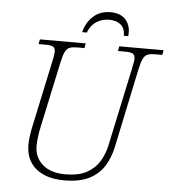

<svg xmlns="http://www.w3.org/2000/svg" viewBox="-59 -942 894 1005"><g transform="rotate(5 387.5 -439.0)"><path d="M315 10Q221 10 167 -34.5Q113 -79 113 -161Q113 -177 116.5 -205Q120 -233 127 -264L200 -606Q208 -640 208 -656Q208 -677 195.5 -683Q183 -689 156 -689H120L125 -714H366L361 -689H323Q299 -689 284 -683.5Q269 -678 260 -660Q251 -642 243 -605L170 -264Q162 -229 159 -201Q156 -173 156 -158Q156 -97 199 -59.5Q242 -22 318 -22Q388 -22 431 -45.5Q474 -69 497 -107Q520 -145 530 -189L619 -606Q622 -622 624.5 -635Q627 -648 627 -656Q627 -677 614 -683Q601 -689 575 -689H537L542 -714H775L770 -689H733Q709 -689 694 -683.5Q679 -678 670 -660Q661 -642 653 -605L565 -188Q553 -130 524.5 -85Q496 -40 445.5 -15Q395 10 315 10ZM342 -771Q354 -821 390 -854.5Q426 -888 481 -888Q536 -888 563 -855.5Q590 -823 584 -771H561Q561 -811 538 -829.5Q515 -848 478 -848Q441 -848 411.5 -829.5Q382 -811 366 -771Z"/></g></svg>

Font: Noto Serif ExtraLight
Style: Italic
Weight: 200
Italic angle: -12°
Designer: Monotype Design Team
Foundry: Monotype Imaging Inc.
Version: Version 2.014; ttfautohint (v1.8.4.7-5d5b)